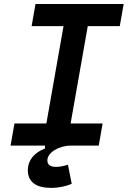

<svg xmlns="http://www.w3.org/2000/svg" viewBox="-20 -713 626 940"><path d="M232.4 207C265.6 207 302.2 199.2 331.1 187L312.5 93.3C292.5 100.1 272 104 253.9 104C226.6 104 211.9 93.3 211.9 72.3C211.9 33.2 269.5 0 325.7 0H463.4L482.4 -108.4H325.7L409.7 -585H566.4L585.4 -693.4H153.8L134.8 -585H291L207 -108.4H50.8L31.7 0H200.2V14.2C147.5 33.7 116.2 72.8 116.2 119.1C116.2 178.2 156.2 207 232.4 207Z"/></svg>

Font: Cascadia Mono SemiBold
Style: Italic
Weight: 600
Italic angle: -10°
Monospace: yes
Designer: Aaron Bell
Foundry: Saja Typeworks
Version: Version 2404.023